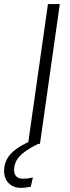

<svg xmlns="http://www.w3.org/2000/svg" viewBox="-88 -705 341 941"><path d="M147 -685.1H205.1L107.9 0H99.1Q33.7 32.2 7.3 61.8Q-19 91.3 -19 128.9Q-19 148.9 -7.6 159.9Q3.9 170.9 24.9 170.9Q46.4 170.9 73.2 165L63 210Q37.1 215.8 16.1 215.8Q-22 215.8 -44.9 193.4Q-67.9 170.9 -67.9 132.8Q-67.9 88.9 -40.5 55.2Q-13.2 21.5 50.8 -8.8Z"/></svg>

Font: Fira Sans Compressed Light
Style: Italic
Weight: 300
Width: 3
Italic angle: -8°
Designer: Carrois Corporate & Edenspiekermann AG
Foundry: Carrois Corporate GbR & Edenspiekermann AG
Version: Version 4.203;PS 004.203;hotconv 1.0.88;makeotf.lib2.5.64775